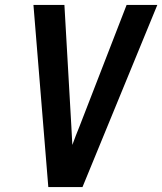

<svg xmlns="http://www.w3.org/2000/svg" viewBox="-20 -755 655 775"><path d="M175 0 115 -735H240L268 -245Q269 -226 270 -207.5Q271 -189 272 -170Q279 -189 286 -207.5Q293 -226 301 -245L491 -735H615L313 0Z"/></svg>

Font: Iosevka SS04 Extended
Style: Bold Italic
Weight: 700
Width: 7
Italic angle: -9°
Monospace: yes
Designer: Belleve Invis
Foundry: Belleve Invis
Version: Version 19.0.0; ttfautohint (v1.8.4)